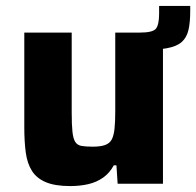

<svg xmlns="http://www.w3.org/2000/svg" viewBox="-20 -620 662 648"><path d="M400 -451V-510H452Q496 -510 506.5 -523.5Q517 -537 517 -574V-600H622V-583Q622 -544 616 -518.5Q610 -493 593 -478Q576 -463 542 -457Q508 -451 452 -451ZM217 8Q166 8 135 -5Q104 -18 88 -43Q72 -68 67 -105Q62 -142 62 -191V-510H222V-240Q222 -199 224.5 -175.5Q227 -152 234 -141Q241 -130 255 -127.5Q269 -125 293 -125Q319 -125 334.5 -130.5Q350 -136 357 -149Q364 -162 366.5 -185.5Q369 -209 369 -244V-510H530V0H377L373 -62H364Q350 -36 328 -20.5Q306 -5 278 1.5Q250 8 217 8Z"/></svg>

Font: Saira Thin
Style: Bold
Weight: 700
Version: Version 1.101